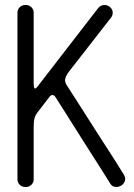

<svg xmlns="http://www.w3.org/2000/svg" viewBox="-20 -750 537 770"><path d="M449 0Q446 0 437.5 -1.5Q429 -3 422 -14L390 -65Q357 -116 315.5 -182Q274 -248 241 -300Q208 -352 202.5 -360.5Q197 -369 190 -369Q184 -369 178 -361L131 -300Q122 -289 118.5 -276Q115 -263 115 -241V-31Q115 -18 106 -9Q97 0 83 0Q68 0 59 -9Q50 -18 50 -31V-699Q50 -712 59 -721Q68 -730 83 -730Q97 -730 106 -721Q115 -712 115 -699V-415Q115 -395 121 -395Q125 -395 132.5 -405.5Q140 -416 258 -568L374 -718Q384 -730 400 -730Q412 -730 422 -721Q432 -712 432 -699Q432 -688 425 -679L256 -462Q241 -442 241 -429Q241 -419 247 -409.5Q253 -400 288 -345.5Q323 -291 366.5 -222.5Q410 -154 444 -102L477 -49Q482 -41 482 -33Q482 -17 467 -6Q455 0 449 0Z"/></svg>

Font: Gardens CM
Style: Regular
Weight: 400
Designer: Created by: Aleksander Shevchuk, 2010. Modifed by: Daren Olsen, 2020.
Foundry: High-Logic / FontCreator v.13.0.0 build 2663 (64-bit)
Version: Version 3.003 Ukrainian, initial release